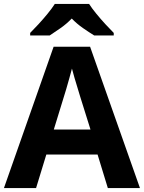

<svg xmlns="http://www.w3.org/2000/svg" viewBox="-20 -954 730 974"><path d="M527 0 475 -170H215L163 0H0L252 -717H437L690 0ZM387 -463Q382 -480 374 -506Q366 -532 358 -559Q350 -586 345 -606Q340 -586 331.5 -556.5Q323 -527 315.5 -500.5Q308 -474 304 -463L253 -297H439ZM432 -934Q446 -912 468.5 -884.5Q491 -857 515 -831Q539 -805 557 -787V-774H458Q432 -790 401 -811.5Q370 -833 344 -860Q318 -833 288 -812Q258 -791 232 -774H133V-787Q152 -806 175.5 -831.5Q199 -857 221.5 -884.5Q244 -912 258 -934Z"/></svg>

Font: Noto Sans Sinhala
Style: Bold
Weight: 700
Designer: Jelle Bosma - Monotype Design Team
Foundry: Monotype Imaging Inc.
Version: Version 2.006; ttfautohint (v1.8.4.7-5d5b)